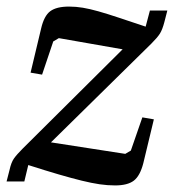

<svg xmlns="http://www.w3.org/2000/svg" viewBox="-38 -552 529 584"><path d="M312 12Q289 12 265 8.5Q241 5 210.5 -2.5Q180 -10 140.5 -21.5Q101 -33 48 -50L36 0H-18L-9 -35Q-4 -58 4.5 -70Q13 -82 31 -100L335 -402L141 -436L124 -426L90 -325L55 -331L87 -465Q96 -504 115 -518Q134 -532 172 -532Q193 -532 214 -528.5Q235 -525 261.5 -517.5Q288 -510 322.5 -498.5Q357 -487 405 -471L418 -520H471L462 -485Q456 -462 448.5 -450Q441 -438 423 -420L117 -119L343 -84L360 -94L395 -195L430 -189L398 -56Q388 -17 369 -2.5Q350 12 312 12Z"/></svg>

Font: IBM Plex Serif Medm
Style: Italic
Weight: 500
Italic angle: -14°
Designer: Mike Abbink, Paul van der Laan, Pieter van Rosmalen
Foundry: Bold Monday
Version: Version 3.001